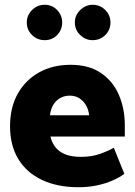

<svg xmlns="http://www.w3.org/2000/svg" viewBox="-20 -771 564 803"><path d="M502 -200V-247Q502 -316 477.5 -373.5Q453 -431 402.5 -465.5Q352 -500 275 -500Q201 -500 144 -468.5Q87 -437 54.5 -379.5Q22 -322 22 -242Q22 -163 56.5 -106Q91 -49 155.5 -18.5Q220 12 308 12Q349 12 385 4.5Q421 -3 450.5 -16Q480 -29 500 -44L456 -153Q429 -138 395.5 -126.5Q362 -115 319 -115Q279 -115 253 -125.5Q227 -136 212 -155Q197 -174 191 -200ZM189 -289Q192 -315 203 -333Q214 -351 232 -361Q250 -371 271 -371Q295 -371 312 -360Q329 -349 339.5 -331Q350 -313 353 -289ZM167 -603Q198 -603 219 -624.5Q240 -646 240 -677Q240 -707 219 -729Q198 -751 167 -751Q136 -751 114 -729Q92 -707 92 -677Q92 -646 114 -624.5Q136 -603 167 -603ZM367 -603Q399 -603 420.5 -624.5Q442 -646 442 -677Q442 -707 420.5 -729Q399 -751 367 -751Q338 -751 315.5 -729Q293 -707 293 -677Q293 -646 315.5 -624.5Q338 -603 367 -603Z"/></svg>

Font: Catamaran Thin ExtraBold
Style: Regular
Weight: 800
Version: Version 2.000